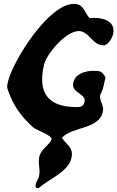

<svg xmlns="http://www.w3.org/2000/svg" viewBox="-20 -661 608 995"><path d="M165 294C163 303 163 314 175 314C176 314 180 314 181 313C235 266 334 229 350 159C363 101 325 92 301 53C356 -7 491 12 513 -82C521 -115 493 -139 499 -167C500 -170 511 -197 513 -200C513 -201 518 -222 520 -230C521 -235 526 -256 527 -260C508 -291 502 -294 465 -294C427 -294 371 -282 360 -233C347 -177 428 -178 418 -133C413 -110 399 -106 378 -106C235 -106 173 -173 208 -325C221 -382 321 -500 388 -500C442 -500 459 -426 516 -426C540 -426 561 -463 566 -483C583 -556 504 -574 444 -567C416 -598 415 -641 363 -641C231 -641 46 -344 21 -237C18 -223 15 -213 19 -200C48 -113 89 -58 153 0C168 13 251 41 247 60C241 87 193 110 184 150C175 187 191 216 182 253C179 267 168 280 165 294Z"/></svg>

Font: Charger
Style: OversprayIt
Weight: 400
Designer: Jasper
Foundry: Cannot Into Space Fonts
Version: Version 0.980